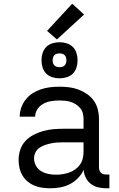

<svg xmlns="http://www.w3.org/2000/svg" viewBox="-20 -1004 640 1032"><path d="M251 8Q229 8 207.5 5Q186 2 166 -6Q146 -14 129 -28Q112 -42 101 -60.5Q90 -79 85 -100.5Q80 -122 80 -144Q80 -171 88.5 -198Q97 -225 116 -245.5Q135 -266 160 -279Q185 -292 211.5 -299.5Q238 -307 265.5 -309.5Q293 -312 321 -312H429V-365Q429 -381 425 -396Q421 -411 411 -423Q401 -435 387.5 -443.5Q374 -452 359.5 -456.5Q345 -461 329.5 -462.5Q314 -464 299 -464Q277 -464 255 -460.5Q233 -457 213.5 -446.5Q194 -436 181.5 -417.5Q169 -399 169 -377Q169 -377 169 -377Q169 -377 169 -377H86Q86 -377 86 -377Q86 -377 86 -377Q86 -402 94.5 -426Q103 -450 118.5 -469.5Q134 -489 155 -502.5Q176 -516 200 -524Q224 -532 249 -535Q274 -538 299 -538Q325 -538 350.5 -535Q376 -532 400.5 -523Q425 -514 447 -499Q469 -484 484 -463Q499 -442 505.5 -416.5Q512 -391 512 -365V-104Q512 -97 514.5 -89Q517 -81 522.5 -75.5Q528 -70 535.5 -68Q543 -66 551 -66H568V8H551Q529 8 507.5 3Q486 -2 468.5 -15.5Q451 -29 441 -49Q431 -69 430 -91Q418 -66 399 -46.5Q380 -27 356 -14.5Q332 -2 305 3Q278 8 251 8ZM282 -65Q300 -65 318 -68Q336 -71 353 -77Q370 -83 385 -94Q400 -105 410.5 -120Q421 -135 425 -153Q429 -171 429 -189V-239H321Q304 -239 287.5 -238Q271 -237 254.5 -233.5Q238 -230 222 -224.5Q206 -219 192 -209.5Q178 -200 170.5 -184.5Q163 -169 163 -152Q163 -132 173.5 -113Q184 -94 202 -83.5Q220 -73 240.5 -69Q261 -65 282 -65ZM300 -583Q280 -583 261 -589Q242 -595 228.5 -608.5Q215 -622 209 -641Q203 -660 203 -680Q203 -700 209 -719Q215 -738 228.5 -751.5Q242 -765 261 -771Q280 -777 300 -777Q320 -777 339 -771Q358 -765 371.5 -751.5Q385 -738 391 -719Q397 -700 397 -680Q397 -660 391 -641Q385 -622 371.5 -608.5Q358 -595 339 -589Q320 -583 300 -583ZM300 -643Q308 -643 315 -645Q322 -647 327.5 -652.5Q333 -658 335 -665Q337 -672 337 -680Q337 -688 335 -695Q333 -702 327.5 -707.5Q322 -713 315 -715Q308 -717 300 -717Q292 -717 285 -715Q278 -713 272.5 -707.5Q267 -702 265 -695Q263 -688 263 -680Q263 -672 265 -665Q267 -658 272.5 -652.5Q278 -647 285 -645Q292 -643 300 -643ZM286 -792 233 -838 368 -984 432 -926Z"/></svg>

Font: Iosevka Mono
Style: Regular
Weight: 400
Designer: Belleve Invis
Foundry: Belleve Invis
Version: Version 11.1.1